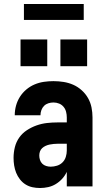

<svg xmlns="http://www.w3.org/2000/svg" viewBox="-20 -935 540 963"><path d="M181 8Q161 8 142.5 4Q124 0 108 -10Q92 -20 80 -35.5Q68 -51 61 -68.5Q54 -86 51 -105Q48 -124 48 -143Q48 -170 54.5 -196.5Q61 -223 76.5 -245Q92 -267 115 -282Q138 -297 163.5 -306Q189 -315 215.5 -318Q242 -321 269 -321H315V-346Q315 -360 311.5 -374Q308 -388 299 -399Q290 -410 276.5 -415.5Q263 -421 248 -421Q235 -421 222.5 -417Q210 -413 201 -404Q192 -395 187.5 -382.5Q183 -370 183 -357H54Q54 -382 60.5 -405.5Q67 -429 80 -449.5Q93 -470 112 -486Q131 -502 153.5 -511.5Q176 -521 200 -524.5Q224 -528 248 -528Q274 -528 299 -524Q324 -520 347 -510Q370 -500 389.5 -482.5Q409 -465 421.5 -443Q434 -421 439 -396Q444 -371 444 -346V0H315V-73Q306 -54 292 -38.5Q278 -23 260 -12Q242 -1 221.5 3.5Q201 8 181 8ZM234 -99Q250 -99 266 -104Q282 -109 293.5 -120.5Q305 -132 310 -148Q315 -164 315 -180V-214H269Q259 -214 249 -213Q239 -212 229 -210Q219 -208 209 -203.5Q199 -199 191.5 -192Q184 -185 180.5 -175.5Q177 -166 177 -155Q177 -144 180.5 -133Q184 -122 192 -114Q200 -106 211.5 -102.5Q223 -99 234 -99ZM417 -603H283V-737H417ZM217 -603H83V-737H217ZM100 -835V-915H400V-835Z"/></svg>

Font: Iosevka SS04 Heavy
Style: Regular
Weight: 900
Monospace: yes
Designer: Belleve Invis
Foundry: Belleve Invis
Version: Version 19.0.0; ttfautohint (v1.8.4)